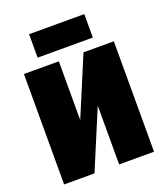

<svg xmlns="http://www.w3.org/2000/svg" viewBox="-135 -823 790 915"><g transform="rotate(-20 260.0 -365.0)"><path d="M488 0H311V-298L186 0H32V-560H209V-262L334 -560H488ZM120 -611V-730H400V-611Z"/></g></svg>

Font: Tektur Condensed ExtraBold
Style: Regular
Weight: 800
Width: 3
Designer: Adam Jagosz
Foundry: Adam Jagosz
Version: Version 1.005;gftools[0.9.30]